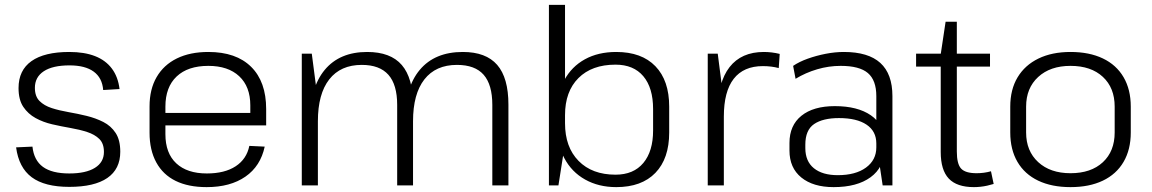

<svg xmlns="http://www.w3.org/2000/svg" viewBox="-20 -760 4724 787"><path d="M264 6Q163 6 110 -33.5Q57 -73 46 -156L113 -159Q119 -103 156 -76Q193 -49 264 -49Q332 -49 369 -72Q406 -95 406 -137Q406 -172 387 -190.5Q368 -209 337 -219Q306 -229 268.5 -235.5Q231 -242 194 -250.5Q157 -259 126 -276Q95 -293 75.5 -322Q56 -351 56 -399Q56 -472 109 -509.5Q162 -547 264 -547Q326 -547 369.5 -530Q413 -513 438.5 -479Q464 -445 470 -395L403 -391Q399 -441 364 -466.5Q329 -492 265 -492Q196 -492 159.5 -468Q123 -444 123 -400Q123 -365 142 -346Q161 -327 192 -317Q223 -307 260.5 -300.5Q298 -294 335 -285Q372 -276 403.5 -260Q435 -244 454 -215Q473 -186 473 -138Q473 -67 420 -30.5Q367 6 264 6Z M827 7Q752 7 700 -18.5Q648 -44 620.5 -94.5Q593 -145 593 -216V-324Q593 -394 622 -444Q651 -494 705 -520.5Q759 -547 834 -547Q948 -547 1009.5 -486Q1071 -425 1071 -313V-246H646V-297H1018L1006 -277V-328Q1006 -405 960.5 -447.5Q915 -490 834 -490Q750 -490 704 -446.5Q658 -403 658 -323V-210Q658 -132 702.5 -90.5Q747 -49 828 -49Q901 -49 946 -78.5Q991 -108 1002 -162L1065 -159Q1048 -79 986 -36Q924 7 827 7Z M1998 -330Q1998 -413 1962.5 -453.5Q1927 -494 1853 -494Q1766 -494 1719.5 -434.5Q1673 -375 1673 -263L1639 -197V-262Q1639 -400 1700.5 -473.5Q1762 -547 1877 -547Q1972 -547 2018 -494Q2064 -441 2064 -331V0H1998ZM1217 -540H1258L1283 -348V0H1217ZM1608 -330Q1608 -413 1572 -453.5Q1536 -494 1463 -494Q1376 -494 1329.5 -434.5Q1283 -375 1283 -263L1250 -197V-262Q1250 -400 1311 -473.5Q1372 -547 1485 -547Q1581 -547 1627 -493.5Q1673 -440 1673 -331V0H1608Z M2506 7Q2434 7 2378.5 -24Q2323 -55 2293 -112Q2263 -169 2263 -245V-300Q2263 -376 2293 -431.5Q2323 -487 2377.5 -517Q2432 -547 2506 -547Q2610 -547 2666.5 -488.5Q2723 -430 2723 -323V-217Q2723 -110 2666.5 -51.5Q2610 7 2506 7ZM2230 -740H2296V-172L2269 0H2230ZM2503 -44Q2577 -44 2617 -92Q2657 -140 2657 -225V-313Q2657 -400 2617 -447.5Q2577 -495 2503 -495Q2406 -495 2351 -440Q2296 -385 2296 -288V-255Q2296 -157 2351.5 -100.5Q2407 -44 2503 -44Z M2881 -540H2922L2947 -345V0H2881ZM2922 -303Q2922 -423 2970.5 -485Q3019 -547 3111 -547Q3127 -547 3143.5 -545Q3160 -543 3176 -539L3172 -481Q3142 -489 3107 -489Q3028 -489 2987.5 -437Q2947 -385 2947 -282Z M3572 -174V-366Q3572 -431 3537.5 -460.5Q3503 -490 3426 -490Q3377 -490 3329.5 -476Q3282 -462 3241 -437L3231 -490Q3256 -507 3291 -519.5Q3326 -532 3364.5 -539.5Q3403 -547 3439 -547Q3539 -547 3588.5 -502Q3638 -457 3638 -366V0H3598ZM3397 7Q3313 7 3264.5 -32.5Q3216 -72 3216 -143V-174Q3216 -246 3265 -285.5Q3314 -325 3402 -325Q3495 -325 3549.5 -287.5Q3604 -250 3604 -179V-146Q3604 -74 3548.5 -33.5Q3493 7 3397 7ZM3414 -42Q3487 -42 3529.5 -73Q3572 -104 3572 -156V-172Q3572 -222 3532 -249Q3492 -276 3419 -276Q3353 -276 3317 -251.5Q3281 -227 3281 -167V-153Q3281 -99 3316 -70.5Q3351 -42 3414 -42Z M3972 7Q3902 7 3869 -28Q3836 -63 3836 -137V-538L3856 -671H3902V-139Q3902 -88 3919.5 -69Q3937 -50 3983 -50Q3998 -50 4013 -52Q4028 -54 4042 -58L4053 -6Q4040 -2 4026.5 1Q4013 4 3999 5.5Q3985 7 3972 7ZM3735 -540H4038V-487H3735Z M4368 7Q4291 7 4235.5 -19.5Q4180 -46 4150.5 -96.5Q4121 -147 4121 -217V-323Q4121 -393 4151 -443Q4181 -493 4236.5 -520Q4292 -547 4368 -547Q4445 -547 4500.5 -520.5Q4556 -494 4585.5 -443.5Q4615 -393 4615 -323V-217Q4615 -147 4585.5 -96.5Q4556 -46 4500.5 -19.5Q4445 7 4368 7ZM4368 -50Q4452 -50 4500.5 -95Q4549 -140 4549 -217V-323Q4549 -400 4500.5 -445Q4452 -490 4368 -490Q4285 -490 4235.5 -444.5Q4186 -399 4186 -323V-217Q4186 -141 4235.5 -95.5Q4285 -50 4368 -50Z"/></svg>

Font: Pathway Extreme 8pt Thin 12pt ExtraLight
Style: Regular
Weight: 250
Version: Version 1.001;gftools[0.9.26]